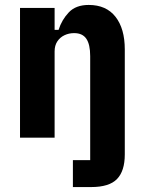

<svg xmlns="http://www.w3.org/2000/svg" viewBox="-20 -557 579 777"><path d="M275 200V91H345V-330Q345 -377 329.5 -400Q314 -423 280 -423Q259 -423 241 -414.5Q223 -406 212 -389.5Q201 -373 201 -349V0H61V-525H201V-436H217Q230 -477 258.5 -507Q287 -537 339 -537Q410 -537 447.5 -489Q485 -441 485 -357V68Q485 135 453.5 167.5Q422 200 349 200Z"/></svg>

Font: IBM Plex Sans Condensed
Style: Bold
Weight: 700
Width: 3
Designer: Mike Abbink, Paul van der Laan, Pieter van Rosmalen
Foundry: Bold Monday
Version: Version 3.201